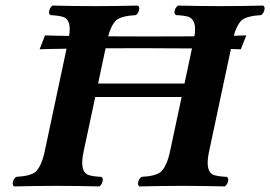

<svg xmlns="http://www.w3.org/2000/svg" viewBox="-20 -667 970 689"><path d="M668.9 -493.2Q556.2 -494.1 492.2 -494.1Q433.6 -494.1 358.9 -493.7L332 -367.2H642.1ZM368.2 -536.6Q462.9 -536.1 509.8 -536.1Q581.5 -536.1 677.7 -536.6Q687.5 -594.2 657.2 -606.4Q643.6 -611.3 611.3 -612.8Q601.6 -619.6 609.9 -637.2Q613.8 -644 618.7 -647Q698.2 -645 772 -645Q843.8 -645 924.3 -647Q934.1 -640.1 925.8 -622.6Q921.9 -615.7 917.5 -612.8Q864.7 -609.9 846.7 -593.8Q829.1 -576.2 818.8 -538.6Q851.1 -539.1 863.8 -540L844.2 -490.2Q834 -490.7 808.6 -491.2L730 -122.1Q715.8 -55.2 743.7 -40.5Q757.3 -34.2 793.9 -32.2Q803.7 -25.4 795.4 -7.8Q791.5 -1 786.6 2Q707 0 634.8 0Q561 0 480.5 2Q470.7 -4.9 479 -22.5Q482.9 -29.3 487.8 -32.2Q540 -35.2 557.6 -50.8Q578.6 -70.8 589.8 -122.1L631.8 -318.8H321.8L279.8 -122.1Q265.6 -55.2 293.9 -40.5Q307.6 -34.2 343.8 -32.2Q353.5 -25.4 345.2 -7.8Q341.3 -1 336.4 2Q256.8 0 185.1 0Q111.3 0 30.8 2Q21 -4.9 29.3 -22.5Q33.2 -29.3 37.6 -32.2Q89.8 -35.2 107.9 -50.8Q128.9 -70.8 140.1 -122.1L218.8 -492.2Q143.6 -491.2 122.1 -490.2L141.6 -540Q158.2 -539.1 228 -538.1Q237.3 -594.7 207.5 -606Q193.8 -610.8 161.1 -612.8Q151.4 -619.6 159.7 -637.2Q163.6 -644 168.5 -647Q248 -645 322.3 -645Q394 -645 474.6 -647Q484.4 -640.1 476.1 -622.6Q472.2 -615.7 467.3 -612.8Q415 -609.9 397 -594.2Q378.4 -576.2 368.2 -536.6Z"/></svg>

Font: Linux Libertine Slanted O
Style: Bold Slanted
Weight: 700
Designer: Philipp H. Poll
Foundry: Philipp H. Poll
Version: Version 5.0.0